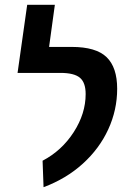

<svg xmlns="http://www.w3.org/2000/svg" viewBox="-20 -761 537 798"><path d="M157 -93Q237 -135 286.5 -212Q336 -289 336 -370Q336 -418 312 -438Q288 -458 231 -458H53L93 -741H208L184 -566H278Q379 -566 423 -523.5Q467 -481 467 -392Q467 -304 430 -223.5Q393 -143 324 -80.5Q255 -18 161 17Z"/></svg>

Font: FiraGO Medium
Style: Italic
Weight: 500
Italic angle: -8°
Designer: bBox Type GmbH
Foundry: bBox Type GmbH
Version: Version 1.001